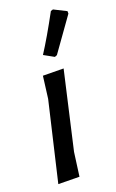

<svg xmlns="http://www.w3.org/2000/svg" viewBox="-114 -766 493 816"><g transform="rotate(-15 133.0 -357.5)"><path d="M197 -715 207 -719 265 -696 266 -685Q238 -637 173 -527L163 -522L116 -543Q151 -609 197 -715ZM186 -465 137 -111 132 -3 37 4 89 -357 93 -458Z"/></g></svg>

Font: Alegreya Sans Medium
Style: Italic
Weight: 500
Italic angle: -7°
Designer: Juan Pablo del Peral
Foundry: Huerta Tipografica
Version: Version 2.007